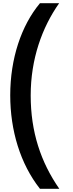

<svg xmlns="http://www.w3.org/2000/svg" viewBox="-20 -813 456 1201"><path d="M44 -217C44 3 107 212 230 368H351C235 201 172 12 172 -216C172 -444 243 -641 350 -793H230C113 -653 44 -446 44 -217Z"/></svg>

Font: Noto Sans Kannada SemiCondensed
Style: Bold
Weight: 700
Width: 4
Designer: Jelle Bosma - Monotype Design Team
Foundry: Monotype Imaging Inc.
Version: Version 2.005